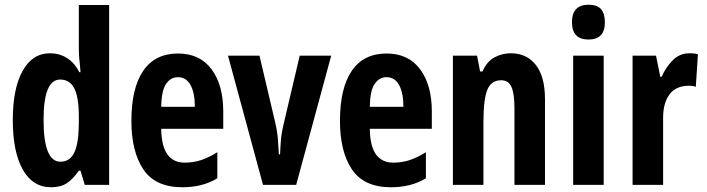

<svg xmlns="http://www.w3.org/2000/svg" viewBox="-20 -847 2985 811"><path d="M196 -56Q118 -56 76 -131Q34 -206 34 -340Q34 -473 75.5 -547.5Q117 -622 191 -622Q230 -622 262 -602.5Q294 -583 315 -542H320Q318 -572 315.5 -593Q313 -614 313 -635V-826H441V-66H338L320 -126H313Q288 -90 262 -73Q236 -56 196 -56ZM235 -164Q275 -164 293.5 -202Q312 -240 313 -322V-354Q313 -436 294 -473.5Q275 -511 234 -511Q164 -511 164 -341Q164 -164 235 -164Z M732 -621Q824 -621 873.5 -554.5Q923 -488 923 -376V-303H661Q662 -230 687 -195Q712 -160 760 -160Q796 -160 828.5 -170.5Q861 -181 898 -204V-94Q865 -74 828 -65Q791 -56 751 -56Q636 -56 585.5 -131.5Q535 -207 535 -336Q535 -475 585 -548Q635 -621 732 -621ZM731 -521Q701 -521 681.5 -492.5Q662 -464 661 -396H803Q803 -454 785 -487.5Q767 -521 731 -521Z M1091 -66 943 -612H1076L1141 -336Q1151 -294 1153.5 -262.5Q1156 -231 1158 -195H1163Q1164 -223 1166.5 -254.5Q1169 -286 1179 -327L1246 -612H1379L1231 -66Z M1613 -621Q1705 -621 1754.5 -554.5Q1804 -488 1804 -376V-303H1542Q1543 -230 1568 -195Q1593 -160 1641 -160Q1677 -160 1709.5 -170.5Q1742 -181 1779 -204V-94Q1746 -74 1709 -65Q1672 -56 1632 -56Q1517 -56 1466.5 -131.5Q1416 -207 1416 -336Q1416 -475 1466 -548Q1516 -621 1613 -621ZM1612 -521Q1582 -521 1562.5 -492.5Q1543 -464 1542 -396H1684Q1684 -454 1666 -487.5Q1648 -521 1612 -521Z M2138 -622Q2205 -622 2243.5 -572.5Q2282 -523 2282 -428V-66H2153V-391Q2153 -449 2141 -478.5Q2129 -508 2097 -508Q2055 -508 2038.5 -468Q2022 -428 2022 -330V-66H1893V-612H1995L2008 -545H2018Q2036 -587 2068.5 -604.5Q2101 -622 2138 -622Z M2466 -827Q2503 -827 2519 -808Q2535 -789 2535 -753Q2535 -680 2466 -680Q2396 -680 2396 -753Q2396 -827 2466 -827ZM2530 -612V-66H2401V-612Z M2893 -622Q2899 -622 2907.5 -621.5Q2916 -621 2928 -618L2919 -480Q2913 -483 2903.5 -484Q2894 -485 2892 -485Q2834 -485 2807 -447Q2780 -409 2781 -345V-66H2652V-612H2751L2769 -523H2775Q2791 -561 2820.5 -591.5Q2850 -622 2893 -622Z"/></svg>

Font: Noto Sans Malayalam UI ExtraCondensed
Style: Bold
Weight: 700
Width: 2
Designer: Jelle Bosma - Monotype Design Team
Foundry: Monotype Imaging Inc.
Version: Version 2.104; ttfautohint (v1.8.4.7-5d5b)